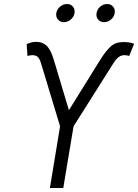

<svg xmlns="http://www.w3.org/2000/svg" viewBox="-20 -946 695 966"><path d="M231 0 282.2 -310.5 186.5 -627.4Q179.2 -651.9 169.2 -660.2Q159.2 -668.5 143.1 -668.5Q136.7 -668.5 129.6 -667.2Q122.6 -666 118.2 -664.1L114.3 -724.1Q128.9 -730.5 139.4 -732.9Q149.9 -735.4 163.6 -735.4Q196.3 -734.9 216.6 -713.9Q236.8 -692.9 251.5 -642.6L326.7 -391.6L484.9 -646Q512.2 -689.5 536.6 -711.9Q561 -734.4 600.6 -734.4Q614.7 -734.4 628.2 -732.7Q641.6 -731 654.8 -725.6L629.9 -664.1Q626.5 -666 619.9 -667.2Q613.3 -668.5 606.9 -668.5Q591.3 -668.5 578.4 -659.9Q565.4 -651.4 550.3 -627.4L350.1 -310.5L298.3 0ZM503.9 -834.5Q484.9 -834.5 473.6 -847.9Q462.4 -861.3 465.8 -880.4Q468.8 -899.4 484.4 -912.6Q500 -925.8 519 -925.8Q538.1 -925.8 549.1 -912.6Q560.1 -899.4 557.1 -880.4Q554.2 -861.3 538.6 -847.9Q522.9 -834.5 503.9 -834.5ZM301.8 -834.5Q282.7 -834.5 271.5 -847.9Q260.3 -861.3 263.2 -880.4Q266.6 -899.4 282.2 -912.6Q297.9 -925.8 316.9 -925.8Q335.9 -925.8 346.9 -912.6Q357.9 -899.4 355 -880.4Q352.1 -861.3 336.2 -847.9Q320.3 -834.5 301.8 -834.5Z"/></svg>

Font: Inter 24pt Light
Style: Italic
Weight: 300
Italic angle: -9.3988°
Designer: Rasmus Andersson
Foundry: rsms
Version: Version 4.001;git-66647c0bb